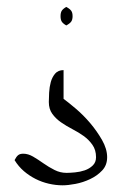

<svg xmlns="http://www.w3.org/2000/svg" viewBox="-20 -528 354 560"><path d="M156.6 -480.8Q156.6 -470.6 160.1 -465Q163.6 -459.4 173.3 -453.8Q183.8 -459.4 187.7 -465Q191.7 -470.6 191.7 -480.8Q191.7 -491.1 187.7 -496.6Q183.8 -502.2 173.3 -507.8Q163.6 -502.2 160.1 -496.6Q156.6 -491.1 156.6 -480.8ZM122.4 -230.4Q122.4 -210 132.5 -196Q142.6 -182 157.9 -171.3Q173.3 -160.6 191.2 -151.3Q209.2 -142 224.1 -131.3Q239 -120.6 249.5 -105.7Q260.1 -90.8 260.1 -69.4Q260.1 -54.5 250.4 -45.2Q240.8 -35.9 227.2 -31.2Q213.6 -26.6 198.7 -25.2Q183.8 -23.8 174.1 -23.8Q155.7 -23.8 139.1 -32.2Q122.4 -40.6 106.6 -51.7Q90.8 -62.9 76.4 -71.3Q61.9 -79.7 47.9 -79.7Q38.2 -79.7 33 -75.5Q27.7 -71.3 22.5 -61Q33.9 -42.4 49.6 -28.9Q65.4 -15.4 83.8 -6.1Q102.2 3.2 122.4 7.8Q142.6 12.5 162.7 12.5Q178.5 12.5 200.4 8.3Q222.4 4.1 243 -5.7Q263.6 -15.4 278 -30.8Q292.5 -46.1 292.5 -69.4Q292.5 -93.6 277.6 -119.7Q262.7 -145.7 243 -169Q223.2 -192.3 201.3 -210.9Q179.4 -229.5 165.4 -239.7V-323.5Q149.6 -323.5 140.8 -313.3Q132.1 -303 128.1 -288.6Q124.2 -274.2 123.3 -257.9Q122.4 -241.6 122.4 -230.4Z"/></svg>

Font: Annie Use Your Telescope
Style: Regular
Weight: 400
Designer: Kimberly Geswein
Foundry: Kimberly Geswein
Version: Version 1.002 2001